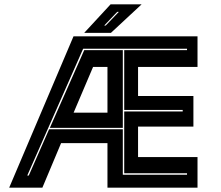

<svg xmlns="http://www.w3.org/2000/svg" viewBox="-20 -868 1022 888"><path d="M22.5 0 320 -700H893.5V-558.5H618.5V-424H874.5V-282.5H618.5V-141.5H893.5V0H477V-206H262.5L176 0ZM106 -56H113L207 -270H548V-60H845V-66.5H554.5V-352.5H825V-359.5H554.5V-636H845V-642.5H364.5ZM210.5 -276.5 369.5 -636H548V-276.5ZM320.5 -347H477V-558.5H410.5ZM369.5 -716 491.5 -848H635L493 -716ZM462 -750H469L529.5 -813H522Z"/></svg>

Font: Tourney Expanded ExtraBold
Style: Regular
Weight: 800
Width: 7
Designer: Tyler Finck
Foundry: Etcetera Type Co
Version: Version 1.010; ttfautohint (v1.8.3)